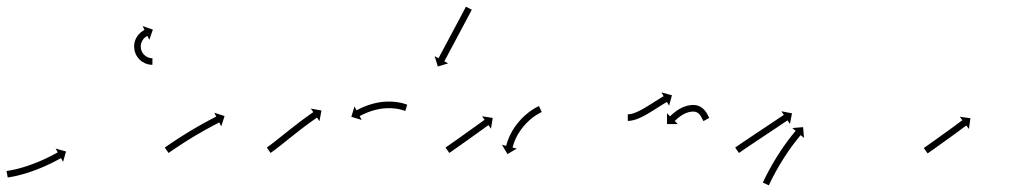

<svg xmlns="http://www.w3.org/2000/svg" viewBox="-24 -555 3083 582"><path d="M0.2 -37.4C-1.3 -37.1 -2.8 -36.9 -4.3 -36.6L-0.5 -16.9C0.8 -17.2 2 -17.4 3.3 -17.6L3.3 -17.6L3.3 -17.6C5 -17.9 6.8 -18.2 8.5 -18.5C8.5 -18.5 8.5 -18.5 8.6 -18.5C8.6 -18.5 8.6 -18.5 8.6 -18.5C11.3 -18.9 13.9 -19.4 16.6 -20C16.6 -20 16.6 -20 16.7 -20C16.7 -20 16.7 -20 16.7 -20C20.2 -20.7 23.7 -21.5 27.1 -22.2C27.1 -22.2 27.2 -22.3 27.2 -22.3C27.2 -22.3 27.2 -22.3 27.2 -22.3C31.4 -23.3 35.5 -24.3 39.6 -25.4C39.6 -25.4 39.6 -25.4 39.6 -25.4C39.7 -25.4 39.7 -25.4 39.7 -25.4C44.3 -26.6 48.8 -27.9 53.4 -29.3C53.4 -29.3 53.4 -29.3 53.4 -29.3C53.5 -29.3 53.5 -29.3 53.5 -29.3C58.4 -30.8 63.2 -32.4 68.1 -34C68.1 -34 68.1 -34 68.1 -34C68.1 -34 68.2 -34.1 68.2 -34.1C73.2 -35.8 78.1 -37.6 83.1 -39.4C83.1 -39.4 83.1 -39.4 83.1 -39.4C83.2 -39.4 83.2 -39.4 83.2 -39.4C88.1 -41.3 93 -43.3 97.9 -45.2C97.9 -45.2 98 -45.2 98 -45.3C98 -45.3 98 -45.3 98 -45.3C102.8 -47.3 107.5 -49.3 112.2 -51.3C112.2 -51.3 112.2 -51.3 112.2 -51.4C112.3 -51.4 112.3 -51.4 112.3 -51.4C116.7 -53.3 121 -55.3 125.4 -57.4C125.4 -57.4 125.4 -57.4 125.4 -57.4C125.4 -57.4 125.4 -57.4 125.4 -57.4C129.3 -59.3 133.2 -61.2 137.1 -63.1C137.1 -63.1 137.1 -63.1 137.1 -63.1C137.1 -63.1 137.1 -63.1 137.1 -63.1C140.4 -64.8 143.6 -66.5 146.8 -68.2C146.8 -68.2 146.8 -68.2 146.9 -68.2C146.9 -68.2 146.9 -68.2 146.9 -68.2C149.4 -69.5 151.8 -70.8 154.3 -72.2L154.3 -72.2L154.4 -72.2C155.9 -73.1 157.5 -73.9 159.1 -74.8L159.1 -74.8L159.1 -74.8C159.7 -75.1 160.2 -75.4 160.8 -75.8L167.2 -64.3L176.1 -95.8L144.6 -104.7L151 -93.2C150.5 -92.9 149.9 -92.6 149.4 -92.3L149.4 -92.3L149.4 -92.3C147.8 -91.4 146.3 -90.6 144.7 -89.7L144.8 -89.7L144.8 -89.7C142.4 -88.4 139.9 -87.1 137.5 -85.9C137.5 -85.9 137.5 -85.9 137.5 -85.9C137.5 -85.9 137.6 -85.9 137.6 -85.9C134.4 -84.2 131.2 -82.6 128.1 -81C128.1 -81 128.1 -81 128.1 -81C128.1 -81 128.1 -81 128.1 -81C124.4 -79.1 120.6 -77.3 116.8 -75.5C116.8 -75.5 116.8 -75.5 116.8 -75.5C116.8 -75.5 116.9 -75.5 116.9 -75.5C112.6 -73.5 108.3 -71.5 104.1 -69.6C104.1 -69.6 104.1 -69.6 104.1 -69.6C104.1 -69.6 104.1 -69.6 104.1 -69.6C99.6 -67.6 95 -65.7 90.3 -63.7C90.3 -63.7 90.4 -63.7 90.4 -63.8C90.4 -63.8 90.4 -63.8 90.4 -63.8C85.7 -61.8 80.9 -60 76 -58.1C76 -58.1 76.1 -58.1 76.1 -58.1C76.1 -58.1 76.1 -58.1 76.1 -58.1C71.3 -56.4 66.5 -54.6 61.6 -53C61.6 -53 61.7 -53 61.7 -53C61.7 -53 61.7 -53 61.7 -53C57 -51.4 52.3 -49.9 47.6 -48.4C47.6 -48.4 47.6 -48.4 47.6 -48.5C47.7 -48.5 47.7 -48.5 47.7 -48.5C43.3 -47.2 38.8 -45.9 34.4 -44.7C34.4 -44.7 34.4 -44.7 34.5 -44.7C34.5 -44.7 34.5 -44.7 34.5 -44.7C30.6 -43.7 26.6 -42.7 22.6 -41.7C22.6 -41.7 22.6 -41.7 22.7 -41.7C22.7 -41.7 22.7 -41.7 22.7 -41.7C19.4 -41 16 -40.3 12.7 -39.6C12.7 -39.6 12.7 -39.6 12.7 -39.6C12.8 -39.6 12.8 -39.6 12.8 -39.6C10.3 -39.1 7.7 -38.6 5.1 -38.2C5.1 -38.2 5.2 -38.2 5.2 -38.2C5.2 -38.2 5.2 -38.2 5.2 -38.2C3.6 -37.9 1.9 -37.6 0.2 -37.4L0.2 -37.4ZM436.5 -358.5C436.9 -358.5 437.4 -358.5 437.9 -358.5L438.1 -378.5C437.7 -378.5 437.3 -378.5 436.8 -378.5C436.8 -378.5 436.9 -378.5 436.9 -378.5C437 -378.5 437 -378.5 437 -378.5C435.9 -378.6 434.9 -378.6 433.8 -378.7C433.8 -378.7 433.9 -378.7 433.9 -378.7C434 -378.7 434.1 -378.7 434.1 -378.7C432.4 -378.9 430.7 -379.3 429.1 -379.6C429.1 -379.6 429.2 -379.6 429.3 -379.6C429.4 -379.5 429.6 -379.5 429.6 -379.5C427.4 -380.1 425.3 -380.8 423.2 -381.7C423.2 -381.7 423.4 -381.6 423.5 -381.6C423.6 -381.5 423.8 -381.4 423.8 -381.4C421.4 -382.6 419.1 -383.9 416.9 -385.4C416.9 -385.4 417 -385.3 417.2 -385.2C417.3 -385.1 417.5 -385 417.5 -385C415.2 -386.8 413 -388.8 411 -390.9C411 -390.9 411.1 -390.8 411.2 -390.6C411.3 -390.5 411.5 -390.3 411.5 -390.3C409.5 -392.8 407.7 -395.4 406.2 -398.2C406.2 -398.2 406.3 -398 406.4 -397.8C406.5 -397.6 406.6 -397.5 406.6 -397.5C405.2 -400.4 404.1 -403.5 403.2 -406.7C403.2 -406.7 403.3 -406.4 403.3 -406.2C403.4 -406 403.4 -405.8 403.4 -405.8C402.9 -409 402.6 -412.2 402.5 -415.4C402.5 -415.4 402.5 -415.2 402.5 -415C402.5 -414.8 402.5 -414.6 402.5 -414.6C402.7 -417.8 403.2 -420.9 403.9 -423.9C403.9 -423.9 403.8 -423.7 403.8 -423.5C403.7 -423.3 403.7 -423.1 403.7 -423.1C404.6 -426 405.7 -428.7 407 -431.4C407 -431.4 406.9 -431.2 406.8 -431C406.7 -430.9 406.6 -430.7 406.6 -430.7C408 -433 409.5 -435.2 411.1 -437.3C411.1 -437.3 411 -437.2 410.9 -437C410.8 -436.9 410.7 -436.8 410.7 -436.8C412.2 -438.4 413.8 -440 415.5 -441.5C415.5 -441.5 415.4 -441.4 415.3 -441.3C415.2 -441.3 415.1 -441.2 415.1 -441.2C416.5 -442.2 417.9 -443.3 419.3 -444.2C419.3 -444.2 419.2 -444.2 419.1 -444.1C419.1 -444.1 419 -444 419 -444C419.9 -444.6 420.9 -445.1 421.9 -445.7C421.9 -445.7 421.8 -445.6 421.8 -445.6C421.8 -445.6 421.7 -445.6 421.7 -445.6C422.1 -445.8 422.5 -446 422.9 -446.1L428.6 -434.3L439.4 -465.2L408.4 -476L414.1 -464.1C413.7 -463.9 413.2 -463.7 412.8 -463.5C412.8 -463.5 412.8 -463.5 412.7 -463.4C412.7 -463.4 412.6 -463.4 412.6 -463.4C411.3 -462.7 410 -461.9 408.7 -461.2C408.7 -461.2 408.6 -461.1 408.6 -461.1C408.5 -461 408.4 -461 408.4 -461C406.4 -459.7 404.6 -458.3 402.7 -456.9C402.7 -456.9 402.6 -456.8 402.5 -456.7C402.4 -456.7 402.3 -456.6 402.3 -456.6C400.1 -454.6 397.9 -452.5 395.9 -450.2C395.9 -450.2 395.8 -450.1 395.7 -450C395.6 -449.9 395.5 -449.7 395.5 -449.7C393.3 -447 391.3 -444 389.5 -440.9C389.5 -440.9 389.4 -440.8 389.3 -440.6C389.2 -440.5 389.1 -440.3 389.1 -440.3C387.3 -436.7 385.8 -433 384.6 -429.2C384.6 -429.2 384.6 -429 384.5 -428.9C384.5 -428.7 384.4 -428.5 384.4 -428.5C383.5 -424.4 382.8 -420.2 382.5 -416C382.5 -416 382.5 -415.8 382.5 -415.6C382.5 -415.4 382.5 -415.2 382.5 -415.2C382.6 -410.9 383 -406.6 383.7 -402.3C383.7 -402.3 383.8 -402.1 383.8 -401.9C383.9 -401.7 383.9 -401.5 383.9 -401.5C385.1 -397.3 386.5 -393.1 388.4 -389.1C388.4 -389.1 388.5 -388.9 388.6 -388.7C388.7 -388.6 388.7 -388.4 388.7 -388.4C390.8 -384.7 393.2 -381.1 395.9 -377.8C395.9 -377.8 396 -377.7 396.1 -377.5C396.3 -377.4 396.4 -377.2 396.4 -377.2C399.1 -374.3 402.1 -371.6 405.2 -369.2C405.2 -369.2 405.4 -369.1 405.5 -369C405.7 -368.9 405.8 -368.8 405.8 -368.8C408.8 -366.8 411.9 -365 415.1 -363.4C415.1 -363.4 415.2 -363.4 415.4 -363.3C415.5 -363.2 415.7 -363.2 415.7 -363.2C418.4 -362 421.3 -361 424.2 -360.2C424.2 -360.2 424.3 -360.2 424.5 -360.2C424.6 -360.1 424.7 -360.1 424.7 -360.1C427 -359.6 429.2 -359.2 431.5 -358.9C431.5 -358.9 431.6 -358.9 431.7 -358.9C431.8 -358.8 431.9 -358.8 431.9 -358.8C433.3 -358.7 434.8 -358.6 436.3 -358.5C436.3 -358.5 436.3 -358.5 436.4 -358.5C436.4 -358.5 436.5 -358.5 436.5 -358.5Z M477.2 -108.9C476.7 -108.5 476.1 -108.1 475.5 -107.8L487 -91.3C487.5 -91.7 488.1 -92.1 488.6 -92.5C490.2 -93.6 491.8 -94.7 493.3 -95.7L493.3 -95.7L493.3 -95.7C495.7 -97.4 498.2 -99.1 500.6 -100.7L500.6 -100.7L500.6 -100.7C503.8 -102.9 506.9 -105 510.1 -107.2L510.1 -107.2L510.1 -107.1C513.8 -109.7 517.6 -112.2 521.4 -114.7L521.4 -114.6L521.4 -114.6C525.6 -117.4 529.9 -120.2 534.1 -122.9L534.1 -122.9L534.1 -122.9C538.7 -125.8 543.2 -128.7 547.8 -131.5L547.8 -131.5L547.8 -131.5C552.6 -134.5 557.3 -137.4 562.1 -140.3L562.1 -140.3L562.1 -140.3C566.9 -143.2 571.7 -146 576.5 -148.9L576.5 -148.8L576.5 -148.8C581.2 -151.6 585.9 -154.3 590.6 -156.9L590.6 -156.9L590.5 -156.9C595 -159.4 599.4 -161.9 603.8 -164.3L603.8 -164.3L603.8 -164.3C607.8 -166.5 611.8 -168.7 615.8 -170.8L615.8 -170.8L615.7 -170.8C619.1 -172.6 622.5 -174.4 625.9 -176.2L625.9 -176.2L625.9 -176.2C628.5 -177.6 631.1 -178.9 633.8 -180.3L633.7 -180.3L633.7 -180.3C635.4 -181.1 637.1 -182 638.8 -182.9C639.4 -183.2 640 -183.5 640.6 -183.8L646.6 -172L656.7 -203.2L625.5 -213.3L631.5 -201.6C630.9 -201.3 630.3 -201 629.7 -200.7C628 -199.8 626.3 -198.9 624.6 -198L624.6 -198L624.6 -198C621.9 -196.7 619.3 -195.3 616.6 -193.9L616.6 -193.9L616.6 -193.9C613.2 -192.1 609.8 -190.3 606.3 -188.5L606.3 -188.5L606.3 -188.4C602.3 -186.3 598.2 -184.1 594.2 -181.9L594.2 -181.9L594.2 -181.9C589.7 -179.4 585.2 -176.9 580.7 -174.3L580.7 -174.3L580.7 -174.3C575.9 -171.6 571.2 -168.9 566.4 -166.1L566.4 -166.1L566.4 -166.1C561.5 -163.2 556.6 -160.3 551.8 -157.4L551.8 -157.4L551.7 -157.4C546.9 -154.5 542.1 -151.5 537.3 -148.5L537.3 -148.5L537.2 -148.5C532.6 -145.6 528 -142.7 523.4 -139.7L523.3 -139.7L523.3 -139.7C519 -137 514.7 -134.2 510.4 -131.4L510.4 -131.4L510.4 -131.4C506.6 -128.8 502.8 -126.3 499 -123.8L499 -123.8L498.9 -123.8C495.7 -121.6 492.5 -119.4 489.3 -117.3L489.3 -117.3L489.3 -117.3C486.9 -115.6 484.4 -113.9 482 -112.2L481.9 -112.2L481.9 -112.2C480.4 -111.1 478.8 -110 477.2 -108.9Z M786.2 -108.9C785.7 -108.6 785.3 -108.2 784.8 -107.9L796.1 -91.4C796.6 -91.8 797.1 -92.1 797.6 -92.5L797.6 -92.5L797.7 -92.5C799.1 -93.5 800.5 -94.5 802 -95.6C802 -95.6 802 -95.6 802 -95.6C802 -95.6 802 -95.6 802 -95.6C804.3 -97.2 806.5 -98.9 808.8 -100.5C808.8 -100.5 808.8 -100.6 808.8 -100.6C808.8 -100.6 808.8 -100.6 808.8 -100.6C811.7 -102.8 814.7 -105 817.6 -107.2L817.6 -107.2L817.6 -107.3C821.1 -109.9 824.5 -112.7 828 -115.4L828 -115.4L828 -115.4C831.9 -118.5 835.8 -121.5 839.6 -124.6C843.8 -127.9 848 -131.3 852.1 -134.6C856.4 -138 860.8 -141.5 865.1 -144.9L865.1 -144.9L865.1 -144.9C869.4 -148.3 873.8 -151.8 878.2 -155.2L878.2 -155.2L878.1 -155.2C882.4 -158.5 886.7 -161.8 890.9 -165.1L890.9 -165.1L890.9 -165.1C894.9 -168.1 899 -171.2 903 -174.2L903 -174.2L903 -174.2C906.6 -176.9 910.3 -179.6 914 -182.3L913.9 -182.3L913.9 -182.3C917 -184.6 920.2 -186.8 923.3 -189L923.3 -189L923.3 -189C925.7 -190.7 928.1 -192.5 930.6 -194.2L930.6 -194.2L930.5 -194.2C932.1 -195.3 933.7 -196.3 935.3 -197.4L935.3 -197.4L935.3 -197.4C935.8 -197.8 936.4 -198.2 936.9 -198.6L944.4 -187.7L950.4 -220L918.1 -225.9L925.6 -215.1C925 -214.7 924.5 -214.3 923.9 -213.9L923.9 -213.9L923.9 -213.9C922.3 -212.8 920.7 -211.7 919.1 -210.6L919.1 -210.6L919.1 -210.6C916.6 -208.8 914.1 -207.1 911.7 -205.3L911.7 -205.3L911.7 -205.3C908.5 -203 905.3 -200.8 902.2 -198.5L902.2 -198.5L902.1 -198.4C898.4 -195.7 894.7 -193 891 -190.2L891 -190.2L891 -190.2C886.9 -187.2 882.9 -184.1 878.8 -181L878.8 -181L878.8 -180.9C874.4 -177.6 870.1 -174.3 865.9 -171L865.8 -171L865.8 -170.9C861.4 -167.5 857.1 -164 852.7 -160.6L852.7 -160.6L852.7 -160.6C848.3 -157.1 844 -153.7 839.6 -150.2C835.5 -146.9 831.3 -143.6 827.2 -140.3C823.3 -137.2 819.5 -134.1 815.6 -131.1L815.6 -131.1L815.6 -131.1C812.2 -128.4 808.8 -125.7 805.3 -123.1L805.4 -123.1L805.4 -123.1C802.5 -120.9 799.7 -118.7 796.8 -116.6C796.8 -116.6 796.8 -116.6 796.8 -116.6C796.8 -116.6 796.8 -116.6 796.8 -116.6C794.7 -115 792.5 -113.4 790.3 -111.8C790.3 -111.8 790.3 -111.8 790.3 -111.8C790.3 -111.8 790.3 -111.8 790.3 -111.8C789 -110.9 787.6 -109.9 786.2 -108.9L786.2 -108.9ZM1203 -219.1C1203.6 -218.8 1204.1 -218.6 1204.5 -218.5L1210.3 -237.6C1209.6 -237.9 1205.2 -237.8 1205.5 -237.9C1208.7 -238.2 1211.3 -237.3 1210.7 -237.5C1210.7 -237.5 1210.6 -237.5 1210.6 -237.6C1210.6 -237.6 1210.5 -237.6 1210.5 -237.6C1209.1 -238.1 1207.7 -238.7 1206.3 -239.2C1206.3 -239.2 1206.3 -239.2 1206.2 -239.2C1206.2 -239.2 1206.1 -239.2 1206.1 -239.2C1203.8 -240 1201.4 -240.7 1199 -241.4C1199 -241.4 1199 -241.4 1198.9 -241.4C1198.9 -241.5 1198.8 -241.5 1198.8 -241.5C1195.6 -242.3 1192.4 -243.1 1189.2 -243.8C1189.2 -243.8 1189.1 -243.8 1189 -243.8C1189 -243.8 1188.9 -243.8 1188.9 -243.8C1185 -244.6 1181.1 -245.2 1177.2 -245.8C1177.2 -245.8 1177.2 -245.8 1177.1 -245.8C1177 -245.8 1177 -245.8 1177 -245.8C1172.6 -246.3 1168.1 -246.7 1163.7 -247C1163.7 -247 1163.7 -247 1163.6 -247C1163.5 -247 1163.4 -247 1163.4 -247C1158.7 -247.2 1153.9 -247.2 1149.2 -247.1C1149.2 -247.1 1149.1 -247.1 1149 -247.1C1149 -247.1 1148.9 -247.1 1148.9 -247.1C1144 -246.9 1139.1 -246.5 1134.2 -246C1134.2 -246 1134.1 -246 1134.1 -246C1134 -246 1133.9 -246 1133.9 -246C1129 -245.4 1124.1 -244.6 1119.3 -243.7C1119.3 -243.7 1119.2 -243.7 1119.1 -243.6C1119.1 -243.6 1119 -243.6 1119 -243.6C1114.3 -242.6 1109.6 -241.5 1105 -240.3C1105 -240.3 1104.9 -240.3 1104.8 -240.2C1104.8 -240.2 1104.7 -240.2 1104.7 -240.2C1100.4 -239 1096 -237.6 1091.7 -236.2C1091.7 -236.2 1091.7 -236.1 1091.7 -236.1C1091.6 -236.1 1091.6 -236.1 1091.6 -236.1C1087.7 -234.7 1083.9 -233.3 1080.1 -231.7C1080.1 -231.7 1080.1 -231.7 1080 -231.7C1080 -231.7 1080 -231.7 1080 -231.7C1076.8 -230.3 1073.6 -229 1070.4 -227.5C1070.4 -227.5 1070.4 -227.5 1070.4 -227.5C1070.3 -227.5 1070.3 -227.5 1070.3 -227.5C1067.9 -226.3 1065.5 -225.2 1063.1 -224C1063.1 -224 1063 -223.9 1063 -223.9C1063 -223.9 1063 -223.9 1063 -223.9C1061.4 -223.1 1059.9 -222.3 1058.4 -221.5C1058.4 -221.5 1058.4 -221.5 1058.4 -221.5C1058.3 -221.5 1058.3 -221.5 1058.3 -221.5C1057.8 -221.2 1057.3 -220.9 1056.7 -220.7L1050.5 -232.3L1041 -200.9L1072.4 -191.4L1066.2 -203C1066.7 -203.3 1067.2 -203.6 1067.7 -203.9C1067.7 -203.9 1067.7 -203.9 1067.7 -203.9C1067.7 -203.8 1067.7 -203.8 1067.7 -203.8C1069.1 -204.6 1070.6 -205.4 1072.1 -206.1C1072.1 -206.1 1072 -206.1 1072 -206.1C1072 -206.1 1072 -206.1 1072 -206.1C1074.3 -207.2 1076.5 -208.3 1078.8 -209.4C1078.8 -209.4 1078.8 -209.4 1078.8 -209.3C1078.7 -209.3 1078.7 -209.3 1078.7 -209.3C1081.7 -210.7 1084.7 -212 1087.7 -213.2C1087.7 -213.2 1087.7 -213.2 1087.6 -213.2C1087.6 -213.2 1087.6 -213.2 1087.6 -213.2C1091.1 -214.6 1094.7 -216 1098.3 -217.3C1098.3 -217.3 1098.3 -217.3 1098.2 -217.2C1098.2 -217.2 1098.1 -217.2 1098.1 -217.2C1102.2 -218.6 1106.2 -219.8 1110.3 -221C1110.3 -221 1110.2 -221 1110.2 -221C1110.1 -221 1110.1 -220.9 1110.1 -220.9C1114.4 -222.1 1118.8 -223.1 1123.2 -224.1C1123.2 -224.1 1123.1 -224 1123 -224C1123 -224 1122.9 -224 1122.9 -224C1127.4 -224.8 1132 -225.6 1136.5 -226.2C1136.5 -226.2 1136.4 -226.2 1136.4 -226.1C1136.3 -226.1 1136.2 -226.1 1136.2 -226.1C1140.8 -226.6 1145.3 -226.9 1149.8 -227.2C1149.8 -227.2 1149.8 -227.1 1149.7 -227.1C1149.6 -227.1 1149.6 -227.1 1149.6 -227.1C1153.9 -227.2 1158.3 -227.2 1162.7 -227C1162.7 -227 1162.6 -227 1162.6 -227C1162.5 -227 1162.4 -227 1162.4 -227C1166.5 -226.8 1170.6 -226.4 1174.7 -225.9C1174.7 -225.9 1174.6 -226 1174.5 -226C1174.5 -226 1174.4 -226 1174.4 -226C1178 -225.5 1181.6 -224.9 1185.1 -224.2C1185.1 -224.2 1185.1 -224.2 1185 -224.2C1185 -224.2 1184.9 -224.2 1184.9 -224.2C1187.8 -223.6 1190.8 -222.9 1193.7 -222.1C1193.7 -222.1 1193.6 -222.2 1193.6 -222.2C1193.5 -222.2 1193.5 -222.2 1193.5 -222.2C1195.6 -221.6 1197.7 -220.9 1199.8 -220.2C1199.8 -220.2 1199.8 -220.3 1199.7 -220.3C1199.7 -220.3 1199.6 -220.3 1199.6 -220.3C1200.8 -219.9 1202 -219.5 1203.1 -219C1203.1 -219 1203.1 -219 1203.1 -219C1203 -219.1 1203 -219.1 1203 -219.1ZM1405.2 -523.7C1405.5 -524.3 1405.8 -524.9 1406.2 -525.5L1388.5 -534.8C1388.2 -534.2 1387.9 -533.6 1387.5 -533.1C1386.7 -531.4 1385.8 -529.7 1384.9 -528.1C1383.5 -525.5 1382.2 -522.9 1380.8 -520.4C1379 -517 1377.3 -513.7 1375.5 -510.4C1373.4 -506.4 1371.3 -502.5 1369.2 -498.5C1366.9 -494.1 1364.5 -489.7 1362.2 -485.3C1359.7 -480.6 1357.2 -475.9 1354.7 -471.2C1352.1 -466.3 1349.5 -461.5 1346.9 -456.6C1344.3 -451.8 1341.7 -446.9 1339.1 -442.1C1336.6 -437.4 1334.1 -432.6 1331.6 -427.9C1329.3 -423.5 1326.9 -419.1 1324.6 -414.8C1322.5 -410.8 1320.4 -406.9 1318.2 -402.9C1316.5 -399.6 1314.7 -396.3 1312.9 -392.9C1311.5 -390.4 1310.2 -387.8 1308.8 -385.2C1307.9 -383.6 1307 -381.9 1306.2 -380.3C1305.8 -379.7 1305.5 -379.1 1305.2 -378.5L1293.6 -384.7L1303.1 -353.4L1334.5 -362.9L1322.9 -369.1C1323.2 -369.7 1323.5 -370.3 1323.8 -370.9C1324.7 -372.5 1325.6 -374.2 1326.4 -375.8C1327.8 -378.4 1329.2 -381 1330.6 -383.5C1332.3 -386.9 1334.1 -390.2 1335.9 -393.5C1338 -397.5 1340.1 -401.4 1342.2 -405.3C1344.6 -409.7 1346.9 -414.1 1349.2 -418.5C1351.8 -423.2 1354.3 -427.9 1356.8 -432.6C1359.4 -437.5 1362 -442.4 1364.5 -447.2C1367.1 -452.1 1369.7 -456.9 1372.3 -461.8C1374.8 -466.5 1377.3 -471.2 1379.8 -475.9C1382.2 -480.3 1384.5 -484.7 1386.9 -489.1C1389 -493.1 1391.1 -497 1393.2 -501C1394.9 -504.3 1396.7 -507.7 1398.5 -511C1399.9 -513.6 1401.2 -516.1 1402.6 -518.7C1403.5 -520.4 1404.3 -522.1 1405.2 -523.7Z M1327.9 -108.7C1327.4 -108.4 1327 -108.1 1326.5 -107.8L1338 -91.4C1338.4 -91.7 1338.9 -92 1339.3 -92.3C1340.6 -93.2 1341.8 -94 1343.1 -94.9C1345.1 -96.3 1347 -97.7 1349 -99C1351.5 -100.8 1354.1 -102.6 1356.6 -104.4C1359.6 -106.5 1362.6 -108.6 1365.6 -110.7C1369 -113.1 1372.3 -115.4 1375.6 -117.8C1379.2 -120.3 1382.8 -122.9 1386.4 -125.4C1390.1 -128 1393.7 -130.6 1397.4 -133.3C1401.1 -135.9 1404.8 -138.5 1408.5 -141.2C1412 -143.7 1415.6 -146.3 1419.2 -148.8C1422.5 -151.2 1425.8 -153.6 1429.1 -156C1432.1 -158.1 1435.1 -160.3 1438.1 -162.4C1440.6 -164.2 1443.1 -166 1445.7 -167.9C1447.6 -169.3 1449.5 -170.7 1451.5 -172.1C1452.7 -173 1454 -173.9 1455.2 -174.8C1455.7 -175.1 1456.1 -175.4 1456.6 -175.7L1464.3 -165L1469.5 -197.4L1437.2 -202.6L1444.9 -192C1444.4 -191.6 1444 -191.3 1443.5 -191C1442.3 -190.1 1441 -189.2 1439.8 -188.3C1437.8 -186.9 1435.9 -185.5 1434 -184.1C1431.4 -182.3 1428.9 -180.5 1426.4 -178.6C1423.4 -176.5 1420.4 -174.4 1417.5 -172.2C1414.1 -169.8 1410.8 -167.4 1407.5 -165.1C1403.9 -162.5 1400.4 -160 1396.8 -157.4C1393.2 -154.8 1389.5 -152.2 1385.8 -149.6C1382.1 -146.9 1378.5 -144.3 1374.8 -141.7C1371.2 -139.2 1367.7 -136.7 1364.1 -134.1C1360.8 -131.8 1357.4 -129.4 1354.1 -127.1C1351.1 -125 1348.1 -122.9 1345.1 -120.8C1342.6 -119 1340 -117.2 1337.5 -115.4C1335.6 -114.1 1333.6 -112.7 1331.6 -111.3C1330.4 -110.4 1329.1 -109.6 1327.9 -108.7ZM1616.7 -214.8C1617.2 -215 1617.7 -215.2 1618.2 -215.5L1609.7 -233.6C1609.2 -233.3 1608.7 -233.1 1608.2 -232.9C1608.2 -232.9 1608.2 -232.9 1608.1 -232.8C1608.1 -232.8 1608.1 -232.8 1608.1 -232.8C1606.6 -232.1 1605.2 -231.4 1603.7 -230.6C1603.7 -230.6 1603.7 -230.6 1603.7 -230.6C1603.6 -230.6 1603.6 -230.6 1603.6 -230.6C1601.3 -229.4 1599.1 -228.1 1596.9 -226.8C1596.9 -226.8 1596.8 -226.8 1596.8 -226.8C1596.7 -226.8 1596.7 -226.7 1596.7 -226.7C1593.8 -225 1591 -223.2 1588.2 -221.4C1588.2 -221.4 1588.1 -221.3 1588.1 -221.3C1588 -221.3 1588 -221.3 1588 -221.3C1584.7 -219 1581.4 -216.6 1578.2 -214.2C1578.2 -214.2 1578.2 -214.2 1578.2 -214.2C1578.1 -214.1 1578.1 -214.1 1578.1 -214.1C1574.5 -211.3 1571.1 -208.4 1567.7 -205.5C1567.7 -205.5 1567.7 -205.4 1567.6 -205.4C1567.6 -205.4 1567.5 -205.3 1567.5 -205.3C1564 -202.1 1560.5 -198.7 1557.1 -195.3C1557.1 -195.3 1557.1 -195.3 1557 -195.2C1557 -195.2 1556.9 -195.1 1556.9 -195.1C1553.5 -191.5 1550.2 -187.8 1547 -184C1547 -184 1546.9 -184 1546.9 -183.9C1546.8 -183.9 1546.8 -183.8 1546.8 -183.8C1543.7 -180 1540.7 -176 1537.8 -172C1537.8 -172 1537.7 -172 1537.7 -171.9C1537.7 -171.9 1537.6 -171.8 1537.6 -171.8C1534.9 -167.9 1532.3 -163.9 1529.8 -159.8C1529.8 -159.8 1529.8 -159.7 1529.7 -159.7C1529.7 -159.6 1529.7 -159.5 1529.7 -159.5C1527.4 -155.7 1525.3 -151.8 1523.3 -147.8C1523.3 -147.8 1523.2 -147.7 1523.2 -147.7C1523.2 -147.6 1523.2 -147.6 1523.2 -147.6C1521.4 -144 1519.8 -140.4 1518.2 -136.7C1518.2 -136.7 1518.2 -136.6 1518.2 -136.6C1518.2 -136.5 1518.1 -136.5 1518.1 -136.5C1516.9 -133.4 1515.7 -130.2 1514.6 -127.1C1514.6 -127.1 1514.6 -127 1514.5 -127C1514.5 -126.9 1514.5 -126.9 1514.5 -126.9C1513.7 -124.4 1512.9 -122 1512.1 -119.5C1512.1 -119.5 1512.1 -119.5 1512.1 -119.4C1512.1 -119.4 1512.1 -119.4 1512.1 -119.4C1511.6 -117.8 1511.2 -116.2 1510.8 -114.6C1510.8 -114.6 1510.8 -114.5 1510.8 -114.5C1510.8 -114.5 1510.8 -114.5 1510.8 -114.5C1510.6 -113.9 1510.5 -113.4 1510.3 -112.8L1497.6 -116.1L1514.3 -87.9L1542.5 -104.6L1529.7 -107.9C1529.8 -108.4 1530 -109 1530.1 -109.5C1530.1 -109.5 1530.1 -109.5 1530.1 -109.5C1530.1 -109.4 1530.1 -109.4 1530.1 -109.4C1530.5 -110.9 1530.9 -112.4 1531.3 -113.8C1531.3 -113.8 1531.3 -113.8 1531.3 -113.8C1531.3 -113.8 1531.3 -113.7 1531.3 -113.7C1532 -116 1532.7 -118.3 1533.5 -120.5C1533.5 -120.5 1533.5 -120.5 1533.4 -120.4C1533.4 -120.4 1533.4 -120.4 1533.4 -120.4C1534.4 -123.3 1535.6 -126.2 1536.7 -129C1536.7 -129 1536.7 -129 1536.7 -128.9C1536.6 -128.9 1536.6 -128.8 1536.6 -128.8C1538.1 -132.2 1539.6 -135.6 1541.2 -138.9C1541.2 -138.9 1541.2 -138.8 1541.1 -138.8C1541.1 -138.7 1541.1 -138.7 1541.1 -138.7C1543 -142.4 1544.9 -146 1547 -149.6C1547 -149.6 1547 -149.5 1546.9 -149.4C1546.9 -149.4 1546.9 -149.3 1546.9 -149.3C1549.2 -153.1 1551.6 -156.9 1554.1 -160.5C1554.1 -160.5 1554.1 -160.5 1554 -160.4C1554 -160.4 1554 -160.3 1554 -160.3C1556.7 -164 1559.5 -167.7 1562.4 -171.3C1562.4 -171.3 1562.3 -171.2 1562.3 -171.2C1562.2 -171.1 1562.2 -171.1 1562.2 -171.1C1565.2 -174.6 1568.3 -178.1 1571.5 -181.4C1571.5 -181.4 1571.4 -181.4 1571.4 -181.3C1571.3 -181.3 1571.3 -181.2 1571.3 -181.2C1574.4 -184.4 1577.7 -187.5 1581 -190.6C1581 -190.6 1581 -190.5 1580.9 -190.5C1580.9 -190.4 1580.8 -190.4 1580.8 -190.4C1584 -193.1 1587.2 -195.8 1590.5 -198.4C1590.5 -198.4 1590.4 -198.4 1590.4 -198.3C1590.3 -198.3 1590.3 -198.3 1590.3 -198.3C1593.2 -200.5 1596.3 -202.7 1599.3 -204.8C1599.3 -204.8 1599.3 -204.7 1599.2 -204.7C1599.2 -204.7 1599.1 -204.6 1599.1 -204.6C1601.7 -206.3 1604.3 -208 1607 -209.6C1607 -209.6 1607 -209.6 1606.9 -209.5C1606.9 -209.5 1606.8 -209.5 1606.8 -209.5C1608.9 -210.7 1610.9 -211.8 1613 -212.9C1613 -212.9 1612.9 -212.9 1612.9 -212.9C1612.9 -212.9 1612.9 -212.8 1612.9 -212.8C1614.2 -213.5 1615.5 -214.2 1616.8 -214.8C1616.8 -214.8 1616.8 -214.8 1616.8 -214.8C1616.8 -214.8 1616.7 -214.8 1616.7 -214.8Z M1879.9 -208.5C1879.6 -208.5 1879.3 -208.5 1878.9 -208.5L1879.1 -188.5C1879.4 -188.5 1879.8 -188.5 1880.2 -188.5C1880.2 -188.5 1880.2 -188.5 1880.2 -188.5C1880.3 -188.5 1880.3 -188.5 1880.3 -188.5C1881.4 -188.5 1882.5 -188.6 1883.6 -188.7C1883.6 -188.7 1883.7 -188.7 1883.8 -188.7C1883.8 -188.7 1883.9 -188.7 1883.9 -188.7C1885.6 -188.9 1887.4 -189.1 1889.2 -189.3C1889.2 -189.3 1889.2 -189.3 1889.3 -189.4C1889.4 -189.4 1889.4 -189.4 1889.4 -189.4C1891.8 -189.8 1894.2 -190.3 1896.5 -190.9C1896.5 -190.9 1896.6 -190.9 1896.6 -190.9C1896.7 -190.9 1896.8 -190.9 1896.8 -190.9C1899.6 -191.7 1902.5 -192.6 1905.3 -193.6C1905.3 -193.6 1905.4 -193.6 1905.4 -193.6C1905.5 -193.6 1905.6 -193.6 1905.6 -193.6C1908.8 -194.8 1912 -196.2 1915.2 -197.5C1915.2 -197.5 1915.3 -197.5 1915.3 -197.6C1915.4 -197.6 1915.4 -197.6 1915.4 -197.6C1919 -199.2 1922.4 -200.9 1925.9 -202.7C1925.9 -202.7 1925.9 -202.7 1926 -202.7C1926 -202.7 1926 -202.7 1926 -202.7C1929.7 -204.7 1933.3 -206.7 1936.9 -208.7C1936.9 -208.7 1936.9 -208.7 1936.9 -208.7C1937 -208.7 1937 -208.7 1937 -208.7C1940.7 -210.9 1944.3 -213 1947.9 -215.2C1947.9 -215.2 1947.9 -215.3 1947.9 -215.3C1948 -215.3 1948 -215.3 1948 -215.3C1951.5 -217.5 1955.1 -219.7 1958.6 -221.9L1958.7 -221.9L1958.7 -221.9C1962 -224.1 1965.4 -226.2 1968.8 -228.3C1971.8 -230.3 1974.9 -232.2 1978 -234.2L1978 -234.1L1978 -234.1C1980.6 -235.8 1983.3 -237.4 1985.9 -239L1985.9 -239L1985.9 -239C1988 -240.3 1990.1 -241.5 1992.1 -242.8L1992.1 -242.8L1992.1 -242.8C1993.5 -243.6 1994.8 -244.4 1996.2 -245.1L1996.2 -245.1L1996.2 -245.1C1996.7 -245.4 1997.1 -245.7 1997.6 -246L2004.2 -234.6L2012.8 -266.2L1981.1 -274.8L1987.7 -263.3C1987.2 -263 1986.7 -262.8 1986.2 -262.5L1986.2 -262.5L1986.2 -262.5C1984.8 -261.6 1983.4 -260.8 1982 -260L1981.9 -260L1981.9 -260C1979.8 -258.7 1977.7 -257.4 1975.5 -256.1L1975.5 -256.1L1975.5 -256.1C1972.8 -254.5 1970.1 -252.8 1967.4 -251.1L1967.4 -251.1L1967.4 -251.1C1964.3 -249.2 1961.2 -247.2 1958.1 -245.2C1954.7 -243.1 1951.3 -241 1948 -238.8L1948 -238.8L1948 -238.9C1944.5 -236.7 1941 -234.5 1937.5 -232.3C1937.5 -232.3 1937.5 -232.3 1937.5 -232.3C1937.5 -232.3 1937.5 -232.3 1937.5 -232.3C1934 -230.2 1930.5 -228.1 1926.9 -226C1926.9 -226 1927 -226 1927 -226.1C1927 -226.1 1927 -226.1 1927 -226.1C1923.6 -224.2 1920.2 -222.3 1916.7 -220.4C1916.7 -220.4 1916.7 -220.4 1916.8 -220.5C1916.8 -220.5 1916.8 -220.5 1916.8 -220.5C1913.6 -218.9 1910.4 -217.3 1907.1 -215.8C1907.1 -215.8 1907.2 -215.8 1907.2 -215.9C1907.3 -215.9 1907.3 -215.9 1907.3 -215.9C1904.5 -214.7 1901.6 -213.5 1898.6 -212.4C1898.6 -212.4 1898.7 -212.4 1898.8 -212.4C1898.8 -212.5 1898.9 -212.5 1898.9 -212.5C1896.5 -211.7 1894 -210.9 1891.5 -210.2C1891.5 -210.2 1891.6 -210.2 1891.7 -210.3C1891.7 -210.3 1891.8 -210.3 1891.8 -210.3C1889.9 -209.8 1887.9 -209.4 1886 -209.1C1886 -209.1 1886.1 -209.1 1886.1 -209.1C1886.2 -209.1 1886.3 -209.1 1886.3 -209.1C1884.9 -208.9 1883.5 -208.7 1882.1 -208.6C1882.1 -208.6 1882.1 -208.6 1882.2 -208.6C1882.3 -208.6 1882.3 -208.6 1882.3 -208.6C1881.5 -208.6 1880.6 -208.5 1879.7 -208.5C1879.7 -208.5 1879.8 -208.5 1879.8 -208.5C1879.9 -208.5 1879.9 -208.5 1879.9 -208.5ZM2105.1 -193.9C2106.1 -191.8 2107.3 -189.8 2108.4 -187.8L2125.8 -197.7C2124.9 -199.3 2124 -200.8 2123.2 -202.5C2123.2 -202.5 2123.2 -202.5 2123.2 -202.5C2123.2 -202.4 2123.2 -202.4 2123.2 -202.4C2122.6 -203.9 2121.9 -205.4 2121.1 -206.8C2121.1 -206.8 2121.1 -206.9 2121.1 -206.9C2121.1 -207 2121 -207 2121 -207C2120 -209 2118.8 -211 2117.7 -213C2117.7 -213 2117.6 -213 2117.6 -213.1C2117.5 -213.2 2117.5 -213.3 2117.5 -213.3C2115.9 -215.6 2114.3 -217.9 2112.5 -220.1C2112.5 -220.1 2112.4 -220.2 2112.3 -220.3C2112.2 -220.4 2112.2 -220.5 2112.2 -220.5C2110.1 -222.9 2107.9 -225.1 2105.5 -227.1C2105.5 -227.1 2105.4 -227.2 2105.2 -227.3C2105.1 -227.5 2104.9 -227.6 2104.9 -227.6C2102.3 -229.5 2099.5 -231.3 2096.6 -232.8C2096.6 -232.8 2096.4 -232.9 2096.2 -232.9C2096 -233 2095.8 -233.1 2095.8 -233.1C2092.6 -234.4 2089.3 -235.4 2085.9 -236.1C2085.9 -236.1 2085.7 -236.2 2085.4 -236.2C2085.2 -236.3 2085 -236.3 2085 -236.3C2081.1 -236.8 2077.1 -236.9 2073.2 -236.7C2073.2 -236.7 2073.1 -236.7 2072.9 -236.7C2072.8 -236.7 2072.6 -236.7 2072.6 -236.7C2068.4 -236.3 2064.1 -235.7 2060 -234.8C2060 -234.8 2059.8 -234.7 2059.7 -234.7C2059.6 -234.7 2059.4 -234.6 2059.4 -234.6C2055.3 -233.5 2051.3 -232.2 2047.4 -230.6C2047.4 -230.6 2047.3 -230.6 2047.2 -230.5C2047 -230.5 2046.9 -230.5 2046.9 -230.5C2043.2 -228.8 2039.5 -227 2035.9 -225C2035.9 -225 2035.9 -224.9 2035.8 -224.9C2035.7 -224.8 2035.6 -224.8 2035.6 -224.8C2032.4 -222.8 2029.2 -220.8 2026.1 -218.6C2026.1 -218.6 2026.1 -218.6 2026 -218.5C2025.9 -218.5 2025.9 -218.4 2025.9 -218.4C2023.3 -216.5 2020.7 -214.5 2018.1 -212.4C2018.1 -212.4 2018.1 -212.4 2018.1 -212.4C2018 -212.3 2018 -212.3 2018 -212.3C2016 -210.6 2014.1 -208.9 2012.2 -207.2C2012.2 -207.2 2012.2 -207.2 2012.2 -207.2C2012.1 -207.1 2012.1 -207.1 2012.1 -207.1C2010.9 -206 2009.7 -204.8 2008.5 -203.7C2008.5 -203.7 2008.5 -203.7 2008.5 -203.7C2008.5 -203.6 2008.4 -203.6 2008.4 -203.6C2008 -203.2 2007.6 -202.8 2007.2 -202.4L1997.9 -211.7L1997.8 -179L2030.6 -178.9L2021.3 -188.2C2021.7 -188.6 2022.1 -189 2022.5 -189.4C2022.5 -189.4 2022.5 -189.4 2022.5 -189.4C2022.5 -189.4 2022.5 -189.4 2022.5 -189.4C2023.6 -190.4 2024.7 -191.5 2025.8 -192.5C2025.8 -192.5 2025.8 -192.5 2025.7 -192.5C2025.7 -192.5 2025.7 -192.4 2025.7 -192.4C2027.4 -194 2029.2 -195.6 2031 -197.1C2031 -197.1 2030.9 -197 2030.9 -197C2030.8 -197 2030.8 -196.9 2030.8 -196.9C2033.1 -198.8 2035.4 -200.6 2037.8 -202.4C2037.8 -202.4 2037.7 -202.3 2037.7 -202.3C2037.6 -202.2 2037.6 -202.2 2037.6 -202.2C2040.3 -204.1 2043.1 -205.9 2046 -207.7C2046 -207.7 2045.9 -207.6 2045.8 -207.6C2045.7 -207.5 2045.6 -207.5 2045.6 -207.5C2048.7 -209.2 2051.9 -210.8 2055.1 -212.2C2055.1 -212.2 2055 -212.2 2054.9 -212.1C2054.8 -212.1 2054.7 -212 2054.7 -212C2058 -213.3 2061.3 -214.4 2064.7 -215.4C2064.7 -215.4 2064.6 -215.3 2064.4 -215.3C2064.3 -215.3 2064.2 -215.2 2064.2 -215.2C2067.6 -216 2071 -216.5 2074.4 -216.8C2074.4 -216.8 2074.3 -216.8 2074.1 -216.8C2074 -216.8 2073.8 -216.8 2073.8 -216.8C2076.7 -216.8 2079.7 -216.8 2082.6 -216.4C2082.6 -216.4 2082.4 -216.5 2082.2 -216.5C2082 -216.5 2081.8 -216.6 2081.8 -216.6C2084 -216.1 2086.2 -215.5 2088.3 -214.6C2088.3 -214.6 2088.1 -214.7 2087.9 -214.8C2087.7 -214.9 2087.5 -215 2087.5 -215C2089.4 -214 2091.2 -212.8 2093 -211.5C2093 -211.5 2092.8 -211.7 2092.7 -211.8C2092.5 -211.9 2092.4 -212 2092.4 -212C2094.1 -210.5 2095.7 -208.9 2097.2 -207.2C2097.2 -207.2 2097.1 -207.3 2097 -207.4C2097 -207.5 2096.9 -207.6 2096.9 -207.6C2098.2 -205.9 2099.5 -204.1 2100.8 -202.3C2100.8 -202.3 2100.7 -202.4 2100.6 -202.5C2100.6 -202.5 2100.5 -202.6 2100.5 -202.6C2101.5 -201 2102.4 -199.4 2103.3 -197.7C2103.3 -197.7 2103.3 -197.8 2103.3 -197.8C2103.2 -197.9 2103.2 -197.9 2103.2 -197.9C2103.9 -196.6 2104.5 -195.3 2105.1 -194C2105.1 -194 2105.1 -194 2105.1 -193.9C2105.1 -193.9 2105.1 -193.9 2105.1 -193.9Z M2206.2 -108.9C2205.6 -108.5 2205.1 -108.1 2204.5 -107.7L2216 -91.3C2216.5 -91.7 2217.1 -92.1 2217.6 -92.5C2219.2 -93.6 2220.7 -94.7 2222.3 -95.7L2222.3 -95.7L2222.3 -95.7C2224.7 -97.4 2227.1 -99.1 2229.5 -100.7L2229.5 -100.7L2229.5 -100.7C2232.7 -102.9 2235.8 -105 2239 -107.2L2239 -107.2L2239 -107.1C2242.7 -109.7 2246.4 -112.2 2250.1 -114.7L2250.1 -114.7L2250.1 -114.7C2254.3 -117.5 2258.4 -120.3 2262.6 -123C2267 -126 2271.5 -129 2275.9 -131.9C2280.5 -135 2285.1 -138 2289.7 -141.1C2294.3 -144.1 2298.8 -147.2 2303.4 -150.2C2307.8 -153.2 2312.3 -156.1 2316.7 -159.1C2320.9 -161.8 2325 -164.6 2329.1 -167.3C2332.8 -169.8 2336.5 -172.3 2340.2 -174.8C2343.4 -176.9 2346.5 -179 2349.6 -181.1C2352 -182.7 2354.4 -184.3 2356.8 -185.9C2358.4 -187 2359.9 -188 2361.5 -189.1C2362 -189.4 2362.6 -189.8 2363.1 -190.2L2370.5 -179.3L2376.7 -211.5L2344.5 -217.7L2351.9 -206.8C2351.4 -206.4 2350.8 -206 2350.3 -205.6C2348.7 -204.6 2347.2 -203.6 2345.7 -202.5C2343.3 -200.9 2340.9 -199.3 2338.5 -197.7C2335.3 -195.6 2332.2 -193.5 2329.1 -191.4C2325.4 -188.9 2321.7 -186.4 2318 -184C2313.9 -181.2 2309.8 -178.5 2305.6 -175.7C2301.2 -172.8 2296.8 -169.8 2292.3 -166.9C2287.8 -163.8 2283.2 -160.8 2278.6 -157.7C2274 -154.7 2269.4 -151.6 2264.8 -148.6C2260.4 -145.6 2255.9 -142.6 2251.5 -139.7C2247.3 -136.9 2243.1 -134.1 2239 -131.3L2239 -131.3L2239 -131.3C2235.2 -128.8 2231.5 -126.2 2227.7 -123.7L2227.7 -123.7L2227.7 -123.7C2224.6 -121.6 2221.4 -119.4 2218.2 -117.2L2218.2 -117.2L2218.2 -117.2C2215.8 -115.5 2213.3 -113.9 2210.9 -112.2L2210.9 -112.2L2210.9 -112.2C2209.3 -111.1 2207.7 -110 2206.2 -108.9ZM2288.9 -2.8C2288.8 -2.4 2288.6 -2 2288.4 -1.6L2306.5 6.9C2306.7 6.5 2306.8 6.1 2307 5.8L2307 5.8L2307 5.7C2307.8 4 2308.7 2.3 2309.5 0.6L2309.5 0.6L2309.5 0.6C2310.8 -2.1 2312.1 -4.8 2313.4 -7.5C2313.4 -7.5 2313.4 -7.5 2313.4 -7.5C2313.4 -7.5 2313.4 -7.5 2313.4 -7.5C2315.1 -10.9 2316.9 -14.4 2318.6 -17.9C2318.6 -17.9 2318.6 -17.9 2318.6 -17.8C2318.6 -17.8 2318.6 -17.8 2318.6 -17.8C2320.7 -21.9 2322.9 -26 2325.1 -30C2325.1 -30 2325.1 -30 2325.1 -30C2325 -30 2325 -30 2325 -30C2327.5 -34.5 2330 -38.9 2332.5 -43.4C2332.5 -43.4 2332.5 -43.4 2332.5 -43.4C2332.5 -43.4 2332.5 -43.4 2332.5 -43.4C2335.2 -48.1 2337.9 -52.8 2340.7 -57.6C2340.7 -57.6 2340.7 -57.6 2340.7 -57.5C2340.7 -57.5 2340.7 -57.5 2340.7 -57.5C2343.6 -62.4 2346.6 -67.2 2349.6 -72C2349.6 -72 2349.6 -72 2349.6 -72C2349.5 -71.9 2349.5 -71.9 2349.5 -71.9C2352.6 -76.7 2355.6 -81.5 2358.8 -86.2C2358.8 -86.2 2358.8 -86.2 2358.7 -86.2C2358.7 -86.2 2358.7 -86.1 2358.7 -86.1C2361.8 -90.7 2364.9 -95.2 2368 -99.8C2368 -99.8 2368 -99.8 2368 -99.7C2368 -99.7 2367.9 -99.7 2367.9 -99.7C2370.9 -103.9 2373.9 -108.1 2376.9 -112.3C2376.9 -112.3 2376.9 -112.2 2376.9 -112.2C2376.9 -112.2 2376.9 -112.2 2376.9 -112.2C2379.6 -115.9 2382.4 -119.6 2385.2 -123.3C2385.2 -123.3 2385.2 -123.3 2385.2 -123.2C2385.2 -123.2 2385.2 -123.2 2385.2 -123.2C2387.6 -126.3 2390 -129.4 2392.4 -132.4C2392.4 -132.4 2392.4 -132.4 2392.4 -132.4C2392.4 -132.4 2392.4 -132.4 2392.4 -132.4C2394.3 -134.8 2396.2 -137.1 2398.1 -139.4L2398.1 -139.4L2398 -139.4C2399.3 -140.9 2400.5 -142.4 2401.8 -143.9L2401.8 -143.9L2401.8 -143.9C2402.2 -144.4 2402.7 -144.9 2403.1 -145.4L2413.2 -136.9L2410.4 -169.6L2377.8 -166.9L2387.8 -158.4C2387.4 -157.8 2386.9 -157.3 2386.5 -156.8L2386.5 -156.8L2386.5 -156.7C2385.2 -155.2 2383.9 -153.7 2382.6 -152.2L2382.6 -152.1L2382.6 -152.1C2380.7 -149.7 2378.7 -147.3 2376.8 -144.9C2376.8 -144.9 2376.8 -144.9 2376.8 -144.9C2376.7 -144.9 2376.7 -144.9 2376.7 -144.9C2374.3 -141.8 2371.8 -138.6 2369.3 -135.5C2369.3 -135.5 2369.3 -135.4 2369.3 -135.4C2369.3 -135.4 2369.3 -135.4 2369.3 -135.4C2366.4 -131.7 2363.6 -127.9 2360.8 -124.1C2360.8 -124.1 2360.8 -124.1 2360.8 -124.1C2360.8 -124 2360.8 -124 2360.8 -124C2357.7 -119.8 2354.6 -115.5 2351.6 -111.2C2351.6 -111.2 2351.6 -111.2 2351.6 -111.2C2351.6 -111.2 2351.6 -111.2 2351.6 -111.2C2348.4 -106.5 2345.2 -101.9 2342.1 -97.3C2342.1 -97.3 2342.1 -97.2 2342.1 -97.2C2342.1 -97.2 2342.1 -97.2 2342.1 -97.2C2338.9 -92.4 2335.7 -87.5 2332.7 -82.6C2332.7 -82.6 2332.6 -82.6 2332.6 -82.6C2332.6 -82.6 2332.6 -82.6 2332.6 -82.6C2329.6 -77.7 2326.5 -72.8 2323.6 -67.8C2323.6 -67.8 2323.6 -67.8 2323.5 -67.8C2323.5 -67.8 2323.5 -67.8 2323.5 -67.8C2320.7 -63 2317.9 -58.1 2315.1 -53.3C2315.1 -53.3 2315.1 -53.3 2315.1 -53.3C2315.1 -53.2 2315.1 -53.2 2315.1 -53.2C2312.5 -48.7 2310 -44.1 2307.5 -39.5C2307.5 -39.5 2307.5 -39.5 2307.5 -39.5C2307.4 -39.5 2307.4 -39.5 2307.4 -39.5C2305.2 -35.3 2303 -31.2 2300.9 -27C2300.9 -27 2300.9 -27 2300.9 -27C2300.9 -27 2300.8 -27 2300.8 -27C2299 -23.5 2297.2 -19.9 2295.5 -16.4C2295.5 -16.4 2295.5 -16.4 2295.5 -16.3C2295.5 -16.3 2295.5 -16.3 2295.5 -16.3C2294.1 -13.6 2292.8 -10.8 2291.4 -8.1L2291.4 -8L2291.4 -8C2290.6 -6.3 2289.8 -4.5 2288.9 -2.8L2288.9 -2.8Z M2777.6 -107.2C2777.2 -106.9 2776.7 -106.5 2776.3 -106.2L2787.9 -89.9C2788.3 -90.2 2788.7 -90.6 2789.2 -90.9C2790.4 -91.8 2791.7 -92.7 2793 -93.5C2794.9 -94.9 2796.8 -96.3 2798.8 -97.7C2801.3 -99.5 2803.8 -101.3 2806.4 -103.1C2809.3 -105.2 2812.3 -107.3 2815.3 -109.4C2818.6 -111.8 2821.9 -114.1 2825.3 -116.5C2828.8 -119 2832.4 -121.6 2835.9 -124.1C2839.6 -126.7 2843.2 -129.3 2846.9 -132C2850.5 -134.6 2854.2 -137.2 2857.8 -139.8L2857.8 -139.8L2857.8 -139.9C2861.3 -142.4 2864.9 -145 2868.4 -147.5L2868.4 -147.5L2868.4 -147.5C2871.7 -149.9 2874.9 -152.3 2878.2 -154.7L2878.2 -154.7L2878.2 -154.7C2881.2 -156.9 2884.1 -159 2887 -161.2L2887 -161.2L2887 -161.2C2889.5 -163 2892 -164.8 2894.4 -166.7C2896.3 -168.1 2898.2 -169.5 2900.1 -170.9C2901.4 -171.8 2902.6 -172.8 2903.8 -173.7C2904.2 -174 2904.7 -174.3 2905.1 -174.6L2913 -164.1L2917.6 -196.6L2885.2 -201.2L2893.1 -190.6C2892.7 -190.3 2892.2 -190 2891.8 -189.7C2890.6 -188.8 2889.4 -187.9 2888.2 -187C2886.3 -185.5 2884.4 -184.1 2882.5 -182.7C2880 -180.9 2877.6 -179.1 2875.1 -177.3L2875.1 -177.3L2875.1 -177.3C2872.2 -175.1 2869.3 -173 2866.4 -170.8L2866.4 -170.8L2866.4 -170.8C2863.1 -168.5 2859.9 -166.1 2856.6 -163.7L2856.6 -163.7L2856.6 -163.7C2853.1 -161.1 2849.6 -158.6 2846.1 -156.1L2846.1 -156.1L2846.1 -156.1C2842.5 -153.4 2838.8 -150.8 2835.2 -148.2C2831.6 -145.6 2827.9 -143 2824.3 -140.4C2820.7 -137.8 2817.2 -135.3 2813.7 -132.8C2810.3 -130.4 2807 -128.1 2803.7 -125.7C2800.7 -123.6 2797.8 -121.5 2794.8 -119.4C2792.3 -117.6 2789.7 -115.8 2787.2 -114C2785.3 -112.6 2783.3 -111.2 2781.4 -109.9C2780.1 -109 2778.9 -108.1 2777.6 -107.2Z"/></svg>

Font: FRB American Cursive Just Arrows Extrabold
Style: Bold Italic
Weight: 800
Italic angle: -25°
Version: Version 2.0;Modular Font Editor K font №1